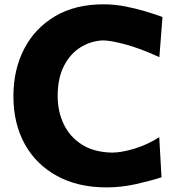

<svg xmlns="http://www.w3.org/2000/svg" viewBox="-20 -837 807 873"><path d="M464.8 15.1Q334.5 15.1 239.3 -36.9Q144 -88.9 92.5 -182.1Q41 -275.4 41 -399.4Q41 -520 89.6 -614.3Q138.2 -708.5 230 -762.9Q321.8 -817.4 450.7 -817.4Q500 -817.4 549.1 -807.9Q598.1 -798.3 641.8 -785.2Q685.5 -772 718.8 -759.8L704.6 -577.1Q614.7 -618.2 548.1 -635.7Q481.4 -653.3 448.2 -653.3Q394 -651.4 346.9 -622.3Q299.8 -593.3 271 -537.6Q242.2 -481.9 242.2 -399.9Q242.2 -330.6 269.5 -272.9Q296.9 -215.3 351.6 -180.2Q406.2 -145 488.8 -143.1Q532.7 -143.1 592.3 -161.4Q651.9 -179.7 704.1 -213.4L714.4 -30.8Q664.1 -14.6 597.7 0.2Q531.2 15.1 464.8 15.1Z"/></svg>

Font: Pinar DS2-Bold
Style: Regular
Weight: 700
Designer: Amin Abedi
Version: Version 2.000